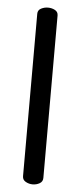

<svg xmlns="http://www.w3.org/2000/svg" viewBox="-53 -761 333 791"><g transform="rotate(5 113.5 -365.5)"><path d="M113 0Q98 0 84.5 -7.5Q71 -15 71 -30V-702Q71 -717 84.5 -724Q98 -731 113 -731Q129 -731 142 -724Q155 -717 155 -702V-30Q155 -15 142 -7.5Q129 0 113 0Z"/></g></svg>

Font: Dosis Medium
Style: Regular
Weight: 500
Designer: EdgarTolentino, PabloImpallari, IginoMarini
Foundry: EdgarTolentino, PabloImpallari, IginoMarini
Version: Version 3.001; ttfautohint (v1.8.2)